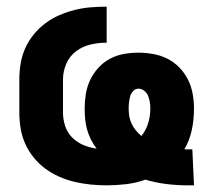

<svg xmlns="http://www.w3.org/2000/svg" viewBox="-20 -548 640 576"><path d="M542 8Q510 8 478.5 4Q447 0 416 -9Q388 1 358.5 4.5Q329 8 299 8Q275 8 251 5.5Q227 3 203.5 -2.5Q180 -8 157.5 -18Q135 -28 116 -42Q97 -56 81.5 -75Q66 -94 56 -116Q46 -138 42 -162Q38 -186 38 -210V-310Q38 -334 42 -358Q46 -382 56 -404Q66 -426 81.5 -445Q97 -464 116.5 -478.5Q136 -493 158 -502.5Q180 -512 203.5 -518Q227 -524 251.5 -526Q276 -528 300 -528V-420Q276 -420 252 -414.5Q228 -409 208.5 -394.5Q189 -380 179 -357Q169 -334 169 -310V-210Q169 -190 175.5 -170Q182 -150 196.5 -135.5Q211 -121 230 -113Q249 -105 270 -102Q260 -115 253 -129Q246 -143 241.5 -158.5Q237 -174 235.5 -190Q234 -206 234 -222Q234 -244 237.5 -266Q241 -288 250.5 -308Q260 -328 275 -344.5Q290 -361 309.5 -371.5Q329 -382 351 -386Q373 -390 395 -390Q417 -390 439.5 -386Q462 -382 482 -372Q502 -362 518 -345.5Q534 -329 544 -309Q554 -289 558 -266.5Q562 -244 562 -222Q562 -190 555.5 -158.5Q549 -127 533 -100Q536 -100 539 -100Q542 -100 545 -100Q548 -100 551 -100Q554 -100 557 -100L562 8Q557 8 552 8Q547 8 542 8ZM404 -140Q418 -157 424.5 -178.5Q431 -200 431 -222Q431 -232 429.5 -241.5Q428 -251 424.5 -260Q421 -269 413 -275.5Q405 -282 396 -282Q386 -282 379.5 -275Q373 -268 370.5 -259Q368 -250 367 -240.5Q366 -231 366 -222Q366 -210 368 -198.5Q370 -187 375 -176.5Q380 -166 387.5 -157Q395 -148 404 -140Z"/></svg>

Font: Iosevka Custom Heavy Extended
Style: Regular
Weight: 900
Width: 7
Monospace: yes
Designer: Belleve Invis
Foundry: Belleve Invis
Version: Version 11.2.4; ttfautohint (v1.8.4)